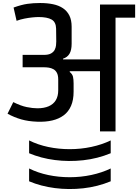

<svg xmlns="http://www.w3.org/2000/svg" viewBox="-20 -871 916 1273"><path d="M173 60Q231 89 300 103.5Q369 118 442.5 118Q516 118 586 103Q656 88 714 60V145Q627 181 531.5 191.5Q436 202 343.5 190Q251 178 173 145ZM173 246Q231 275 300 289.5Q369 304 442.5 304Q516 304 586 289Q656 274 714 246V331Q627 367 531.5 377.5Q436 388 343.5 376Q251 364 173 331ZM70 -821Q123 -840 162 -845.5Q201 -851 246 -851Q293 -851 331.5 -843Q370 -835 397.5 -816.5Q425 -798 440 -768Q455 -738 455 -694V-581Q455 -539 441 -515Q427 -491 398 -482V-477H643V-841H876V-754H746V0H643V-399Q622 -399 596 -399Q570 -399 542.5 -399Q515 -399 489 -399Q463 -399 443 -399L442 -394Q460 -380 464 -362Q468 -344 468 -318V-263Q468 -208 451 -169Q434 -130 402.5 -106.5Q371 -83 327 -72.5Q283 -62 228 -64Q168 -66 121 -79.5Q74 -93 30 -117L68 -194Q118 -169 157.5 -161Q197 -153 228 -153Q272 -153 303 -166.5Q334 -180 350 -206.5Q366 -233 366 -272V-344Q366 -371 357.5 -387.5Q349 -404 334.5 -412Q320 -420 303.5 -422.5Q287 -425 270 -425H130V-507H270Q302 -507 319 -517Q336 -527 343 -541.5Q350 -556 351.5 -570.5Q353 -585 353 -596L352 -681Q351 -725 322 -741.5Q293 -758 236 -758Q219 -758 194 -755.5Q169 -753 141.5 -747.5Q114 -742 90 -733Z"/></svg>

Font: Matangi SemiBold
Style: Regular
Weight: 600
Designer: Prashant Pant
Foundry: The Graphic Ant
Version: Version 3.002